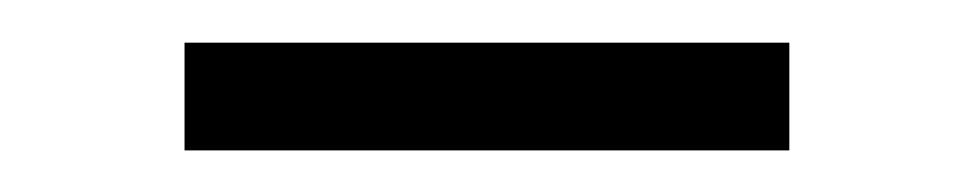

<svg xmlns="http://www.w3.org/2000/svg" viewBox="-20 -309 456 90"><path d="M66.5 -238.5V-289H350V-238.5Z"/></svg>

Font: Anek Bangla Medium Light
Style: Regular
Weight: 300
Version: Version 1.003